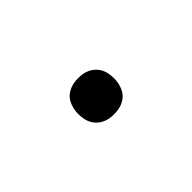

<svg xmlns="http://www.w3.org/2000/svg" viewBox="4 -636 591 591"><g transform="rotate(45 300.0 -340.0)"><path d="M300 -262Q282 -262 264.5 -268.5Q247 -275 236.5 -289Q226 -303 223 -321.5Q220 -340 223 -359Q225 -372 232 -384Q239 -396 250 -404Q261 -412 274 -415Q287 -418 300 -418Q318 -418 335.5 -411.5Q353 -405 363.5 -391Q374 -377 377 -358.5Q380 -340 377 -321Q375 -308 368 -296Q361 -284 350 -276Q339 -268 326 -265Q313 -262 300 -262Z"/></g></svg>

Font: Iosevka HT Extended
Style: Italic
Weight: 400
Width: 7
Italic angle: -9°
Monospace: yes
Designer: Belleve Invis
Foundry: Belleve Invis
Version: Version 32.3.0; ttfautohint (v1.8.4)